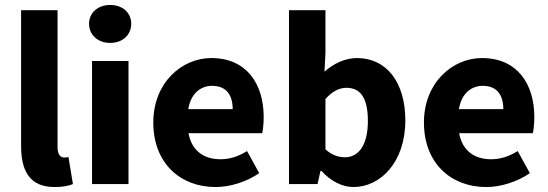

<svg xmlns="http://www.w3.org/2000/svg" viewBox="-20 -742 2211 774"><path d="M200 12C233 12 258 7 274 0L256 -109C248 -107 244 -107 238 -107C226 -107 212 -117 212 -148V-701H65V-154C65 -54 99 12 200 12Z M351 0H498V-496H351ZM424 -569C474 -569 509 -601 509 -646C509 -691 474 -722 424 -722C375 -722 339 -691 339 -646C339 -601 375 -569 424 -569Z M849 12C908 12 974 -9 1025 -44L976 -133C940 -111 906 -100 869 -100C803 -100 753 -133 740 -205H1037C1040 -217 1043 -244 1043 -270C1043 -405 973 -508 832 -508C713 -508 598 -409 598 -248C598 -84 707 12 849 12ZM739 -302C749 -365 789 -396 835 -396C894 -396 918 -357 918 -302Z M1405 12C1512 12 1614 -86 1614 -257C1614 -409 1539 -508 1419 -508C1373 -508 1326 -487 1288 -453L1292 -529V-701H1145V0H1260L1272 -53H1276C1315 -10 1361 12 1405 12ZM1371 -108C1346 -108 1318 -116 1292 -140V-343C1320 -374 1347 -388 1377 -388C1436 -388 1463 -343 1463 -254C1463 -152 1422 -108 1371 -108Z M1940 12C1999 12 2065 -9 2116 -44L2067 -133C2031 -111 1997 -100 1960 -100C1894 -100 1844 -133 1831 -205H2128C2131 -217 2134 -244 2134 -270C2134 -405 2064 -508 1923 -508C1804 -508 1689 -409 1689 -248C1689 -84 1798 12 1940 12ZM1830 -302C1840 -365 1880 -396 1926 -396C1985 -396 2009 -357 2009 -302Z"/></svg>

Font: Giro Sans Regular
Style: Bold
Weight: 700
Designer: Paul D. Hunt
Foundry: Adobe Systems Incorporated
Version: Version 1.000;PS 1.0;hotconv 1.0.88;makeotf.lib2.5.647800